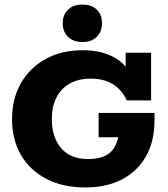

<svg xmlns="http://www.w3.org/2000/svg" viewBox="-20 -815 739 845"><path d="M356 10Q256 10 183.5 -28Q111 -66 72 -133.5Q33 -201 33 -290Q33 -381 72.5 -449.5Q112 -518 182 -556Q252 -594 344 -594Q431 -594 490 -558Q549 -522 574 -448L533 -474V-583H645V-373H538Q516 -421 476 -445Q436 -469 379 -469Q326 -469 287.5 -447.5Q249 -426 228.5 -386Q208 -346 208 -292Q208 -237 227 -197Q246 -157 281.5 -136Q317 -115 368 -115Q446 -115 477.5 -157.5Q509 -200 508 -291L568 -211H414V-318H660V-287Q660 -192 622 -126Q584 -60 516 -25Q448 10 356 10ZM343 -630Q303 -630 279.5 -653Q256 -676 256 -713Q256 -750 279.5 -772.5Q303 -795 343 -795Q383 -795 406 -772.5Q429 -750 429 -713Q429 -676 406 -653Q383 -630 343 -630Z"/></svg>

Font: Rokkitt ExtraBold
Style: Regular
Weight: 800
Version: Version 3.103